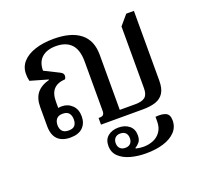

<svg xmlns="http://www.w3.org/2000/svg" viewBox="-137 -711 1155 1108"><g transform="rotate(-20 441.0 -157.0)"><path d="M199 10Q148 10 121 -17Q94 -44 94 -99V-216Q94 -268 118.5 -299.5Q143 -331 195 -345V-348L87 -379Q84 -392 83 -402.5Q82 -413 82 -422Q82 -465 109 -495.5Q136 -526 185.5 -542.5Q235 -559 301 -559Q407 -559 463.5 -514.5Q520 -470 520 -382V-43H616Q657 -43 675.5 -58.5Q694 -74 694 -112V-492L745 -552H792V-124Q792 -76 775 -49Q758 -22 725.5 -11Q693 0 647 0H389V-41H397Q412 -41 418.5 -48.5Q425 -56 425 -70V-374Q425 -447 392.5 -481Q360 -515 299 -515Q243 -515 212 -487.5Q181 -460 181 -407L271 -362Q281 -357 285.5 -351Q290 -345 290 -338Q290 -325 283 -317Q236 -314 213 -289Q190 -264 190 -213V-157L170 -166Q177 -172 188 -174.5Q199 -177 212 -177Q249 -177 275 -152Q301 -127 301 -83Q301 -41 275 -15.5Q249 10 199 10ZM203 -32Q230 -32 241 -45.5Q252 -59 252 -82Q252 -106 240.5 -120.5Q229 -135 202 -135Q176 -135 164 -120.5Q152 -106 152 -83Q152 -60 164 -46Q176 -32 203 -32ZM578 245Q527 245 483.5 233Q440 221 413.5 195.5Q387 170 387 130Q387 91 412.5 70.5Q438 50 477 50Q517 50 542.5 71Q568 92 568 130Q568 157 556 171.5Q544 186 530 194V198Q543 201 554 202.5Q565 204 577 204Q609 204 637 192.5Q665 181 682.5 156Q700 131 700 93V65Q742 61 764 72Q786 83 786 118Q786 159 759 187.5Q732 216 685.5 230.5Q639 245 578 245ZM476 174Q497 174 508 162Q519 150 519 130Q519 110 508 98Q497 86 475 86Q455 86 443.5 98Q432 110 432 130Q432 150 443.5 162Q455 174 476 174Z"/></g></svg>

Font: Noto Serif Thai Medium
Style: Regular
Weight: 500
Version: Version 2.001